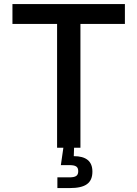

<svg xmlns="http://www.w3.org/2000/svg" viewBox="-20 -748 695 972"><path d="M43 -627H269V0H300.8L288.1 87.9H330.1C363.8 87.9 376 95.7 376 118.7C376 141.6 363.8 149.9 330.1 149.9H270.5V204.1H333C412.6 204.1 447.8 179.2 447.8 120.6C447.8 68.4 416 42.5 353.5 42.5L355 0H387.2V-627H612.3V-727.5H43Z"/></svg>

Font: Raveo Medium
Style: Regular
Weight: 500
Designer: Jakub Foglar, Rasmus Andersson (Inter)
Foundry: Jakubfoglar.com
Version: Version 1.100;Glyphs 3.2.3 (3260)